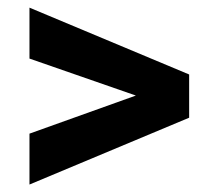

<svg xmlns="http://www.w3.org/2000/svg" viewBox="-20 -559 557 512"><path d="M58.6 -538.6 484.4 -360.4V-245.1L58.6 -66.9V-202.6L342.3 -304.2L58.6 -402.8Z"/></svg>

Font: Mardoto
Style: Bold
Weight: 700
Designer: Christian Robertson, Vahan Hovhannisyan
Foundry: Google
Version: Version 1.000